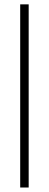

<svg xmlns="http://www.w3.org/2000/svg" viewBox="-20 -647 221 863"><path d="M108.9 195.8H70.8V-627.4H108.9Z"/></svg>

Font: Scheherazade New Rohingya
Style: Regular
Weight: 400
Designer: SIL International
Foundry: SIL International
Version: Version 3.000 ; LngRng